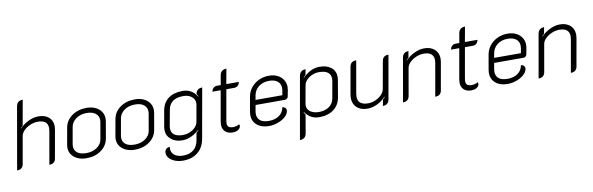

<svg xmlns="http://www.w3.org/2000/svg" viewBox="-57 -1253 6189 2005"><g transform="rotate(-10 3038.0 -250.0)"><path d="M147 -652Q158 -709 217 -709L170 -443Q146 -419 146 -419L147 -415Q187 -457 241.5 -483Q296 -509 346 -509Q417 -509 457.5 -473.5Q498 -438 498 -376Q498 -366 494 -340L442 -46Q433 9 373 9L434 -338Q437 -356 437 -370Q437 -455 331 -455Q291 -455 251 -438Q211 -421 183.5 -393.5Q156 -366 151 -336L100 -46Q90 9 31 9Z M589 -134Q589 -143 591 -159L623 -338Q636 -416 701.5 -462.5Q767 -509 858 -509Q911 -509 951.5 -490Q992 -471 1013.5 -438Q1035 -405 1035 -365Q1035 -347 1033 -338L1002 -159Q989 -85 925 -38Q861 9 767 9Q715 9 674.5 -9.5Q634 -28 611.5 -60.5Q589 -93 589 -134ZM944 -160 975 -337Q977 -351 977 -358Q977 -402 944.5 -429Q912 -456 849 -456Q782 -456 735.5 -422Q689 -388 681 -337L650 -160Q648 -144 648 -138Q648 -95 680.5 -69.5Q713 -44 776 -44Q842 -44 888.5 -76.5Q935 -109 944 -160Z M1101 -134Q1101 -143 1103 -159L1135 -338Q1148 -416 1213.5 -462.5Q1279 -509 1370 -509Q1423 -509 1463.5 -490Q1504 -471 1525.5 -438Q1547 -405 1547 -365Q1547 -347 1545 -338L1514 -159Q1501 -85 1437 -38Q1373 9 1279 9Q1227 9 1186.5 -9.5Q1146 -28 1123.5 -60.5Q1101 -93 1101 -134ZM1456 -160 1487 -337Q1489 -351 1489 -358Q1489 -402 1456.5 -429Q1424 -456 1361 -456Q1294 -456 1247.5 -422Q1201 -388 1193 -337L1162 -160Q1160 -144 1160 -138Q1160 -95 1192.5 -69.5Q1225 -44 1288 -44Q1354 -44 1400.5 -76.5Q1447 -109 1456 -160Z M1589 98Q1589 73 1604 58Q1619 43 1644 43Q1642 55 1642 62Q1642 105 1675.5 131Q1709 157 1766 157Q1835 157 1877.5 122.5Q1920 88 1931 21L1944 -53L1968 -77L1967 -82Q1928 -44 1880.5 -22.5Q1833 -1 1787 -1Q1713 -1 1666.5 -40.5Q1620 -80 1620 -142Q1620 -160 1622 -169L1652 -340Q1667 -423 1725 -466Q1783 -509 1879 -509Q1926 -509 1964 -487Q2002 -465 2027 -422L2030 -426Q2024 -439 2015 -451Q2024 -509 2085 -509L1991 19Q1975 110 1913.5 159.5Q1852 209 1756 209Q1710 209 1672 194Q1634 179 1611.5 154Q1589 129 1589 98ZM1963 -165 1995 -344Q1996 -349 1996 -359Q1996 -401 1962 -428Q1928 -455 1874 -455Q1733 -455 1712 -339L1681 -170Q1679 -161 1679 -145Q1679 -101 1710.5 -78Q1742 -55 1802 -55Q1840 -55 1875.5 -70Q1911 -85 1934.5 -110.5Q1958 -136 1963 -165Z M2210 -93Q2210 -107 2213 -123L2270 -447H2183Q2187 -472 2203 -486Q2219 -500 2242 -500H2280L2298 -604Q2303 -630 2321 -644.5Q2339 -659 2368 -659L2339 -500H2472Q2468 -475 2452 -461Q2436 -447 2413 -447H2330L2273 -124Q2270 -109 2270 -97Q2270 -70 2285 -57.5Q2300 -45 2333 -45Q2363 -45 2399 -63Q2402 -57 2402 -48Q2402 -23 2378 -7Q2354 9 2318 9Q2267 9 2238.5 -18.5Q2210 -46 2210 -93Z M2529 -138Q2529 -153 2532 -169L2560 -328Q2569 -381 2602 -422Q2635 -463 2684.5 -486Q2734 -509 2793 -509Q2843 -509 2882 -489.5Q2921 -470 2942.5 -436Q2964 -402 2964 -359Q2964 -344 2961 -329L2948 -260Q2947 -250 2936.5 -241Q2926 -232 2915 -232H2602L2591 -170Q2588 -155 2588 -141Q2588 -94 2619.5 -69Q2651 -44 2711 -44Q2778 -44 2821 -75Q2864 -106 2873 -160Q2890 -160 2902 -149Q2914 -138 2914 -123Q2914 -90 2883.5 -59.5Q2853 -29 2803.5 -10Q2754 9 2702 9Q2624 9 2576.5 -31.5Q2529 -72 2529 -138ZM2895 -284 2903 -329Q2906 -344 2906 -357Q2906 -404 2874 -430Q2842 -456 2784 -456Q2719 -456 2674 -421.5Q2629 -387 2619 -329L2611 -284Z M3111 -449Q3121 -509 3181 -509L3170 -452Q3155 -438 3146 -426L3147 -422Q3232 -509 3328 -509Q3406 -509 3451.5 -472Q3497 -435 3497 -372Q3497 -357 3494 -340L3463 -159Q3449 -80 3389 -35.5Q3329 9 3237 9Q3189 9 3152 -11Q3115 -31 3086 -72L3083 -67Q3089 -56 3099 -43L3065 154Q3054 209 2995 209ZM3403 -160 3435 -339Q3437 -348 3437 -364Q3437 -408 3406 -431.5Q3375 -455 3313 -455Q3275 -455 3240 -440Q3205 -425 3181 -399.5Q3157 -374 3152 -344L3118 -155Q3116 -143 3116 -138Q3116 -96 3150.5 -70.5Q3185 -45 3243 -45Q3308 -45 3351 -76Q3394 -107 3403 -160Z M3979 -48Q3968 9 3910 9L3923 -58Q3935 -68 3945 -81L3944 -85Q3903 -41 3851 -16Q3799 9 3749 9Q3677 9 3635.5 -29Q3594 -67 3594 -131Q3594 -148 3597 -166L3648 -454Q3653 -482 3670 -495.5Q3687 -509 3718 -509L3658 -167Q3655 -149 3655 -133Q3655 -45 3765 -45Q3804 -45 3842.5 -62Q3881 -79 3907.5 -106.5Q3934 -134 3939 -164L3991 -454Q4000 -509 4060 -509Z M4204 -452Q4215 -509 4272 -509L4260 -442L4237 -419L4239 -415Q4278 -457 4332.5 -483Q4387 -509 4438 -509Q4507 -509 4548 -472Q4589 -435 4589 -374Q4589 -358 4586 -340L4534 -46Q4525 9 4465 9L4526 -338Q4529 -353 4529 -367Q4529 -455 4423 -455Q4383 -455 4343 -438Q4303 -421 4275.5 -393.5Q4248 -366 4243 -336L4192 -46Q4182 9 4123 9Z M4740 -93Q4740 -107 4743 -123L4800 -447H4713Q4717 -472 4733 -486Q4749 -500 4772 -500H4810L4828 -604Q4833 -630 4851 -644.5Q4869 -659 4898 -659L4869 -500H5002Q4998 -475 4982 -461Q4966 -447 4943 -447H4860L4803 -124Q4800 -109 4800 -97Q4800 -70 4815 -57.5Q4830 -45 4863 -45Q4893 -45 4929 -63Q4932 -57 4932 -48Q4932 -23 4908 -7Q4884 9 4848 9Q4797 9 4768.5 -18.5Q4740 -46 4740 -93Z M5059 -138Q5059 -153 5062 -169L5090 -328Q5099 -381 5132 -422Q5165 -463 5214.5 -486Q5264 -509 5323 -509Q5373 -509 5412 -489.5Q5451 -470 5472.5 -436Q5494 -402 5494 -359Q5494 -344 5491 -329L5478 -260Q5477 -250 5466.5 -241Q5456 -232 5445 -232H5132L5121 -170Q5118 -155 5118 -141Q5118 -94 5149.5 -69Q5181 -44 5241 -44Q5308 -44 5351 -75Q5394 -106 5403 -160Q5420 -160 5432 -149Q5444 -138 5444 -123Q5444 -90 5413.5 -59.5Q5383 -29 5333.5 -10Q5284 9 5232 9Q5154 9 5106.5 -31.5Q5059 -72 5059 -138ZM5425 -284 5433 -329Q5436 -344 5436 -357Q5436 -404 5404 -430Q5372 -456 5314 -456Q5249 -456 5204 -421.5Q5159 -387 5149 -329L5141 -284Z M5642 -452Q5653 -509 5710 -509L5698 -442L5675 -419L5677 -415Q5716 -457 5770.5 -483Q5825 -509 5876 -509Q5945 -509 5986 -472Q6027 -435 6027 -374Q6027 -358 6024 -340L5972 -46Q5963 9 5903 9L5964 -338Q5967 -353 5967 -367Q5967 -455 5861 -455Q5821 -455 5781 -438Q5741 -421 5713.5 -393.5Q5686 -366 5681 -336L5630 -46Q5620 9 5561 9Z"/></g></svg>

Font: K2D ExtraLight
Style: Italic
Weight: 275
Italic angle: -10°
Designer: Katatrad Aksorn Co.,Ltd.
Foundry: Cadson Demak Co.,Ltd.
Version: Version 1.000; ttfautohint (v1.6)